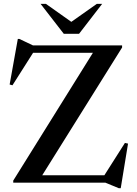

<svg xmlns="http://www.w3.org/2000/svg" viewBox="-20 -938 701 986"><path d="M607 -705V-694L183.5 -16.5L142.5 -38H516L621.5 -204L637.5 -200.5L600 28.5H590L521 0H48V-10.5L471.5 -690L557.5 -667H150L44 -500L29.5 -504L71.5 -738H79.5L149 -705ZM365 -812.5H327.5L477 -918H504.5L386 -764.5H307.5L188.5 -918H216Z"/></svg>

Font: Newsreader 60pt Medium
Style: Regular
Weight: 500
Designer: Hugues Gentile
Foundry: Production Type
Version: Version 1.003